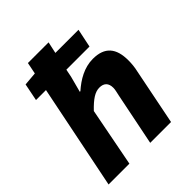

<svg xmlns="http://www.w3.org/2000/svg" viewBox="-195 -819 939 939"><g transform="rotate(-45 274.5 -349.5)"><path d="M12 0H156L215 -305C256 -348 285 -367 315 -367C346 -367 363 -351 363 -318C363 -305 359 -291 355 -272L300 0H444L502 -290C508 -315 510 -339 510 -361C510 -445 474 -489 392 -489C332 -489 280 -458 237 -420H233L255 -503L263 -543H423L443 -639H283L296 -699H153L141 -639L71 -633L53 -543H122Z"/></g></svg>

Font: Source Sans Pro
Style: Bold Italic
Weight: 700
Italic angle: -11°
Designer: Paul D. Hunt
Foundry: Adobe Systems Incorporated
Version: Version 3.006;hotconv 1.0.111;makeotfexe 2.5.65597